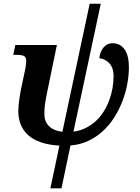

<svg xmlns="http://www.w3.org/2000/svg" viewBox="-20 -780 761 1040"><path d="M288.1 -536.1 233.9 -272.9Q227.1 -240.7 223.6 -213.9Q220.2 -187 220.2 -163.1Q220.2 -122.1 244.9 -97.2Q269.5 -72.3 317.9 -65.9L465.8 -759.8H525.9L377.9 -66.9Q414.6 -71.8 445.1 -87.2Q475.6 -102.5 499.8 -125Q523.9 -147.5 541.7 -176Q559.6 -204.6 571.5 -236.6Q583.5 -268.6 589.4 -302Q595.2 -335.4 595.2 -368.2Q595.2 -390.1 589.6 -407Q584 -423.8 573.7 -435.8Q563.5 -447.8 549.3 -455.1Q535.2 -462.4 518.1 -464.8Q520 -483.4 526.1 -498.3Q532.2 -513.2 541.5 -523.9Q550.8 -534.7 562.7 -540.3Q574.7 -545.9 588.9 -545.9Q610.8 -545.9 627.7 -536.9Q644.5 -527.8 655.8 -511Q667 -494.1 672.6 -470.5Q678.2 -446.8 678.2 -417Q678.2 -372.1 669.4 -324.5Q660.6 -276.9 642.8 -231Q625 -185.1 598.6 -143.6Q572.3 -102.1 537.1 -69.8Q502 -37.6 458 -16.8Q414.1 3.9 361.8 7.8L313 240.2H252.9L301.8 8.8Q244.1 5.4 202.1 -9Q160.2 -23.4 132.8 -47.9Q105.5 -72.3 92.3 -105.5Q79.1 -138.7 79.1 -179.2Q79.1 -192.4 80.8 -209.5Q82.5 -226.6 85 -244.6Q87.4 -262.7 90.3 -279.3Q93.3 -295.9 96.2 -308.1L112.8 -387.2Q117.7 -407.7 119.9 -424.8Q122.1 -441.9 122.1 -450.2Q122.1 -470.2 109.9 -476.6Q97.7 -482.9 69.8 -482.9H51.8L63 -536.1Z"/></svg>

Font: Droid Serif
Style: Bold Italic
Weight: 700
Italic angle: -12°
Designer: Monotype Design team
Foundry: Monotype Imaging Inc.
Version: Version 1.03